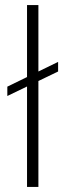

<svg xmlns="http://www.w3.org/2000/svg" viewBox="-20 -740 259 760"><path d="M9 -360V-397L210 -495V-457ZM87 0V-720H132V0Z"/></svg>

Font: DM Sans 20pt ExtraLight
Style: Regular
Weight: 250
Version: Version 4.004;gftools[0.9.30]